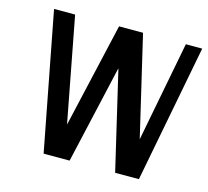

<svg xmlns="http://www.w3.org/2000/svg" viewBox="-90 -704 876 808"><g transform="rotate(15 347.5 -300.0)"><path d="M437.5 -599.6 540 -163.1 624 -599.6H695.3L580.1 0H476.6L376 -428.7L278.3 0H165L49.8 -599.6H141.6L228.5 -143.6L333 -599.6Z"/></g></svg>

Font: RIT TN Joy
Style: Extra Bold
Weight: 800
Designer: Hussain K H
Foundry: Rachana Institute of Typography
Version: 1.6.2